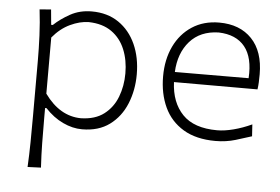

<svg xmlns="http://www.w3.org/2000/svg" viewBox="-51 -591 1256 860"><g transform="rotate(5 577.0 -160.5)"><path d="M102.1 199.7Q105 142.6 105.7 88.1Q106.4 33.7 106.4 -29.3V-277.3Q106.4 -332.5 103.8 -391.6Q101.1 -450.7 94.2 -508.3L145.5 -512.2L151.9 -443.8H159.2Q189 -472.2 231.7 -495.8Q274.4 -519.5 328.1 -519.5Q398.9 -519.5 449.2 -485.1Q499.5 -450.7 526.4 -391.1Q553.2 -331.5 553.2 -255.9Q553.2 -184.6 528.3 -123.8Q503.4 -63 453.9 -26.4Q404.3 10.3 330.1 10.3Q287.1 10.3 243.7 -10.3Q200.2 -30.8 163.6 -70.3H157.2V-27.8Q157.2 34.2 158 87.2Q158.7 140.1 162.1 197.3ZM320.8 -38.6Q384.8 -40 424.6 -70.6Q464.4 -101.1 483.2 -150.1Q502 -199.2 502 -255.9Q502 -315.4 482.2 -363.5Q462.4 -411.6 421.9 -440.4Q381.3 -469.2 318.8 -470.7Q278.8 -470.2 235.4 -449.7Q191.9 -429.2 157.2 -387.2V-134.8Q225.6 -39.6 320.8 -38.6Z M930.2 10.3Q842.8 10.3 785.2 -24.4Q727.5 -59.1 699.5 -119.6Q671.4 -180.2 671.4 -257.8Q671.4 -334 699.7 -393.1Q728 -452.1 779.8 -485.8Q831.5 -519.5 901.4 -519.5Q994.1 -519.5 1047.9 -463.4Q1101.6 -407.2 1101.6 -304.2Q1101.6 -284.7 1100.8 -268.3Q1100.1 -252 1097.7 -236.3H722.2Q726.1 -145 777.6 -91.6Q829.1 -38.1 933.6 -38.1Q966.3 -38.1 1006.8 -48.6Q1047.4 -59.1 1088.4 -78.1L1091.8 -24.9Q1062 -15.1 1019.8 -2.4Q977.5 10.3 930.2 10.3ZM1053.7 -282.7Q1059.6 -375.5 1020.5 -424.1Q981.4 -472.7 902.3 -475.1Q819.8 -473.1 772.9 -419.9Q726.1 -366.7 722.2 -281.7Z"/></g></svg>

Font: Pinar DS1 Light
Style: Regular
Weight: 300
Designer: Amin Abedi
Version: Version 3.000